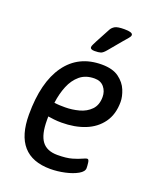

<svg xmlns="http://www.w3.org/2000/svg" viewBox="-136 -799 726 887"><g transform="rotate(20 227.0 -356.0)"><path d="M219 6Q41 6 41 -197Q41 -356 103 -442.5Q165 -529 279 -529Q333 -529 363.5 -506.5Q394 -484 406.5 -453Q419 -422 419 -396Q419 -335 389.5 -294Q360 -253 309.5 -233Q259 -213 195 -213Q174 -213 157.5 -215Q141 -217 128 -219Q128 -210 128 -200Q128 -130 152 -98Q176 -66 228 -66Q272 -66 299.5 -74Q327 -82 342.5 -89.5Q358 -97 365 -97Q372 -97 374 -81.5Q376 -66 376 -55Q376 -38 351.5 -24Q327 -10 290.5 -2Q254 6 219 6ZM186 -285Q220 -285 254 -294Q288 -303 310.5 -326Q333 -349 333 -389Q333 -417 316.5 -437Q300 -457 270 -457Q226 -457 198 -433.5Q170 -410 154.5 -372Q139 -334 133 -288Q147 -286 160 -285.5Q173 -285 186 -285ZM225 -576Q204 -576 204 -588Q204 -593 208.5 -602Q213 -611 218 -621L256 -692Q262 -703 274.5 -710.5Q287 -718 321 -718Q362 -718 362 -704Q362 -697 354 -688Q346 -679 330 -660L280 -600Q266 -583 255.5 -579.5Q245 -576 225 -576Z"/></g></svg>

Font: Asap Condensed Condensed Regular
Style: Italic
Weight: 400
Width: 3
Italic angle: -6°
Designer: Pablo Cosgaya
Foundry: Omnibus-Type
Version: Version 3.001; ttfautohint (v1.8.4.7-5d5b)